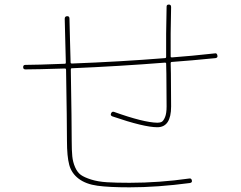

<svg xmlns="http://www.w3.org/2000/svg" viewBox="-20 -800 1040 830"><path d="M89.8 -500Q80.1 -500 80.1 -509.8Q80.1 -519.5 89.8 -519.5Q134.8 -519.5 260.7 -524.4Q264.6 -524.4 264.6 -529.3Q263.7 -555.7 262.2 -622.6Q260.7 -689.5 259.8 -718.8Q259.8 -729.5 270 -730Q280.3 -730.5 280.3 -719.7Q281.2 -689.5 282.7 -622.6Q284.2 -555.7 285.2 -530.3Q285.2 -525.4 291 -525.4Q499 -533.2 693.4 -548.8Q698.2 -548.8 698.2 -554.7Q697.3 -647.5 700.2 -771.5Q700.2 -780.3 710 -780.3Q719.7 -780.3 719.7 -769.5Q716.8 -648.4 717.8 -555.7Q717.8 -551.8 722.7 -551.8Q803.7 -557.6 909.2 -569.3Q918 -571.3 919.9 -559.6Q921.9 -550.8 912.1 -548.8Q804.7 -538.1 722.7 -532.2Q717.8 -532.2 717.8 -526.4Q717.8 -518.6 718.3 -503.4Q718.8 -488.3 718.8 -481.4L719.7 -339.8Q719.7 -250 660.2 -250Q602.5 -250 465.8 -296.9Q456.1 -300.8 460 -309.6Q463.9 -319.3 472.7 -316.4Q600.6 -270.5 660.2 -269.5Q671.9 -269.5 679.2 -273.4Q686.5 -277.3 693.4 -293.5Q700.2 -309.6 700.2 -339.8L699.2 -481.4Q699.2 -488.3 698.7 -502.9Q698.2 -517.6 698.2 -525.4Q698.2 -529.3 693.4 -529.3Q497.1 -513.7 290 -504.9Q286.1 -504.9 286.1 -499Q290 -268.6 290 -190.4Q290 -149.4 292.5 -124.5Q294.9 -99.6 304.7 -77.1Q314.5 -54.7 329.6 -43.9Q344.7 -33.2 374 -23.9Q403.3 -14.6 442.4 -12.2Q481.4 -9.8 540 -9.8Q668 -9.8 797.9 -28.3Q807.6 -30.3 809.6 -19.5Q811.5 -10.7 800.8 -8.8Q660.2 9.8 540 9.8Q451.2 9.8 401.4 2.9Q351.6 -3.9 320.3 -27.3Q289.1 -50.8 279.3 -87.4Q269.5 -124 269.5 -190.4Q269.5 -268.6 265.6 -498Q265.6 -503.9 260.7 -503.9Q134.8 -500 89.8 -500Z"/></svg>

Font: Rounded-X Mgen+ 2m thin
Style: Regular
Weight: 100
Designer: [Source Han Sans]
Ryoko NISHIZUKA  (kana & ideographs); Paul D. Hunt (Latin, Greek & Cyrillic); Wenlong ZHANG  (bopomofo
Version: Version 1.059.20150602